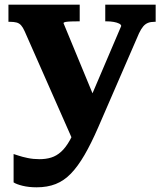

<svg xmlns="http://www.w3.org/2000/svg" viewBox="-20 -560 700 819"><path d="M399 -103 353 -22 296 51 85 -427Q78 -443 70 -452Q62 -461 50.5 -464Q39 -467 22 -467H16V-540H320V-469H315Q299 -469 284 -468.5Q269 -468 260 -466.5Q251 -465 251 -461ZM399 -17Q369 52 340.5 101Q312 150 282.5 180.5Q253 211 217.5 225Q182 239 136 239Q103 239 76.5 232.5Q50 226 38 218V97Q42 98 58 103.5Q74 109 98 114Q122 119 148 119Q176 119 198.5 112Q221 105 240.5 87.5Q260 70 277.5 39Q295 8 312 -39L340 -81L497 -449Q497 -455 488 -459.5Q479 -464 465 -466.5Q451 -469 434 -469H429V-540H644V-467H639Q623 -467 611.5 -462.5Q600 -458 591 -447.5Q582 -437 573 -418Z"/></svg>

Font: Roboto Serif 20pt
Style: Bold
Weight: 700
Version: Version 1.008